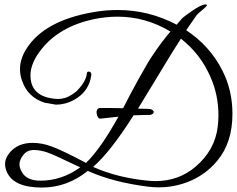

<svg xmlns="http://www.w3.org/2000/svg" viewBox="-20 -805 1067 864"><path d="M694 38C737 38 778 31 819 16C874 -4 921 -37 958 -82C1003 -136 1026 -206 1026 -293C1026 -363 1011 -428 981 -487C944 -561 889 -622 818 -669L865 -737C890 -763 926 -784 905 -785C892 -785 872 -775 843 -755C824 -742 809 -731 800 -723L775 -694C691 -738 603 -760 510 -760C481 -760 452 -758 423 -754C274 -732 170 -682 111 -603C84 -567 70 -531 70 -494C70 -476 73 -458 80 -440C96 -393 129 -360 180 -343L232 -334C259 -334 287 -341 314 -356C359 -381 384 -418 391 -467C394 -484 372 -488 371 -476C369 -451 353 -423 324 -394C273 -352 238 -356 190 -367C141 -382 117 -415 117 -466C117 -503 134 -543 167 -584C221 -652 300 -697 403 -719C439 -726 474 -730 509 -730C593 -730 672 -708 747 -663C721 -633 695 -598 668 -558C658 -544 638 -511 609 -459C580 -407 555 -360 534 -318C503 -319 469 -319 431 -319C403 -319 416 -269 431 -271L513 -280C460 -185 412 -115 367 -72C293 -111 241 -136 212 -146C183 -157 155 -162 126 -162C83 -162 50 -148 26 -121C-5 -86 1 -56 10 -33C30 15 83 39 169 39C244 39 313 14 375 -36C453 -1 543 22 646 35C662 37 678 38 694 38ZM691 -464C736 -539 770 -594 794 -631C853 -585 897 -528 927 -459C951 -405 963 -347 963 -286C963 -270 962 -254 960 -237C952 -165 918 -104 859 -54C808 -11 748 10 679 10C668 10 656 9 645 8C554 -1 472 -21 399 -54C449 -97 510 -174 581 -286C612 -287 636 -288 655 -288C665 -289 671 -294 672 -302C669 -310 662 -314 651 -315L601 -316ZM341 -52C286 -12 226 8 162 8C119 8 90 -6 76 -35C65 -56 62 -79 85 -108C97 -123 113 -130 132 -130C152 -130 172 -126 193 -119C214 -112 263 -89 341 -52Z"/></svg>

Font: VL Great Vibes
Style: Regular
Weight: 400
Designer: Robert E. Leuschke
Foundry: Robert E. Leuschke
Version: Version 1.001